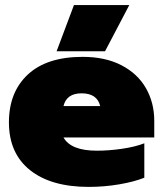

<svg xmlns="http://www.w3.org/2000/svg" viewBox="-20 -718 640 753"><path d="M270 -698H487L392 -517H202ZM15 -238Q15 -357 89.5 -426Q164 -495 304 -495Q393 -495 456.5 -462Q520 -429 552.5 -372Q585 -315 585 -244V-179H229Q258 -127 360 -127Q407 -127 458.5 -134.5Q510 -142 546 -156V-21Q506 -5 447.5 5Q389 15 328 15Q180 15 97.5 -51Q15 -117 15 -238ZM373 -302Q361 -352 300 -352Q241 -352 229 -302Z"/></svg>

Font: Prompt Black
Style: Regular
Weight: 900
Designer: Katatrad Team
Foundry: CadsonDemak
Version: Version 1.000